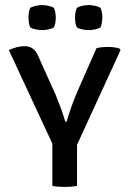

<svg xmlns="http://www.w3.org/2000/svg" viewBox="-20 -735 510 759"><path d="M361.5 -544.5Q372.5 -547.5 384.2 -548.5Q396 -549.5 406 -549.5Q433.5 -549.5 452.5 -543L456.5 -537L284.5 -162.5V0Q273 2 260.5 3Q248 4 236 4Q225.5 4 211.5 3Q197.5 2 187 0V-167L15 -537Q48 -552.5 78 -552.5Q115 -552.5 131.5 -512.5L200.5 -359Q212 -331 221.8 -304.2Q231.5 -277.5 238 -254H243Q251 -279.5 260.2 -307Q269.5 -334.5 282.5 -365.5ZM92.5 -665.5Q92.5 -674.5 94.2 -685.2Q96 -696 99.5 -704Q108 -709 121.5 -712Q135 -715 146.5 -715Q158 -715 171.5 -712Q185 -709 193 -704Q197 -696 198.8 -685.2Q200.5 -674.5 200.5 -665.5Q200.5 -656 198.8 -645.2Q197 -634.5 193 -626.5Q185 -621.5 171.5 -618.8Q158 -616 146.5 -616Q135 -616 121.5 -618.8Q108 -621.5 99.5 -626.5Q96 -634.5 94.2 -645.2Q92.5 -656 92.5 -665.5ZM276.5 -665.5Q276.5 -674.5 278.2 -685.2Q280 -696 284 -704Q292 -709 305.5 -712Q319 -715 330.5 -715Q342 -715 355.5 -712Q369 -709 377.5 -704Q381 -696 382.8 -685.2Q384.5 -674.5 384.5 -665.5Q384.5 -656 382.8 -645.2Q381 -634.5 377.5 -626.5Q369 -621.5 355.5 -618.8Q342 -616 330.5 -616Q319 -616 305.5 -618.8Q292 -621.5 284 -626.5Q280 -634.5 278.2 -645.2Q276.5 -656 276.5 -665.5Z"/></svg>

Font: Signika Negative SC
Style: Regular
Weight: 400
Designer: Anna Giedryś
Foundry: Anna Giedryś
Version: Version 2.000; ttfautohint (v1.8.3) -l 8 -r 50 -G 200 -x 9 -